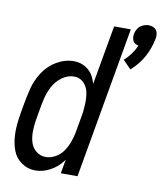

<svg xmlns="http://www.w3.org/2000/svg" viewBox="-86 -839 778 917"><g transform="rotate(10 303.0 -380.5)"><path d="M147 8Q110 8 80 -13Q50 -34 37.5 -67.5Q25 -101 23 -137.5Q21 -174 26 -212Q31 -250 38 -287Q45 -329 55.5 -371Q66 -413 91 -452Q116 -491 156 -514.5Q196 -538 239 -538Q272 -538 298 -521.5Q324 -505 337 -477Q344 -462 348 -447L399 -735H480L351 0H270L282 -68L277 -61Q253 -29 218 -10.5Q183 8 147 8ZM185 -64Q209 -64 232 -77Q255 -90 270 -112Q285 -134 293 -157Q300 -177 305 -198L324 -306Q326 -327 327 -349Q328 -376 323 -402Q318 -428 299.5 -447Q281 -466 253 -466Q222 -466 194.5 -446Q167 -426 151.5 -396.5Q136 -367 129 -337Q122 -307 117 -276Q112 -250 108 -223.5Q104 -197 104 -170.5Q104 -144 111.5 -120Q119 -96 139 -80Q159 -64 185 -64ZM511 -546 472 -586Q509 -619 529 -664Q522 -666 516 -669Q504 -675 500 -688Q496 -701 498.5 -715.5Q501 -730 509.5 -743Q518 -756 532.5 -762.5Q547 -769 561 -769Q575 -769 587 -762.5Q599 -756 603 -743Q607 -730 605 -715Q586 -612 511 -546Z"/></g></svg>

Font: Iosevka SS08
Style: Italic
Weight: 400
Italic angle: -10°
Monospace: yes
Designer: Belleve Invis
Foundry: Belleve Invis
Version: 2.1.0; ttfautohint (v1.8.2)